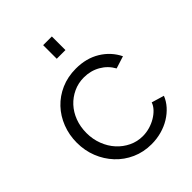

<svg xmlns="http://www.w3.org/2000/svg" viewBox="-210 -844 968 968"><g transform="rotate(-45 274.5 -360.0)"><path d="M39 -262Q39 -317 58 -366Q77 -415 111.5 -451.5Q146 -488 194 -509Q242 -530 300 -530Q374 -530 429 -496.5Q484 -463 512 -406L446 -385Q424 -425 384.5 -447.5Q345 -470 297 -470Q257 -470 222.5 -454Q188 -438 162.5 -410.5Q137 -383 122.5 -345Q108 -307 108 -262Q108 -218 123 -179Q138 -140 164 -111.5Q190 -83 224.5 -66.5Q259 -50 298 -50Q323 -50 347.5 -57Q372 -64 393 -76.5Q414 -89 429 -105Q444 -121 450 -139L517 -119Q506 -91 485 -67.5Q464 -44 435.5 -26.5Q407 -9 372.5 0.5Q338 10 301 10Q244 10 196 -11.5Q148 -33 113 -70.5Q78 -108 58.5 -157Q39 -206 39 -262ZM267 -633V-730H329V-633Z"/></g></svg>

Font: IngvarSans
Style: Regular
Weight: 400
Version: Version 1.000